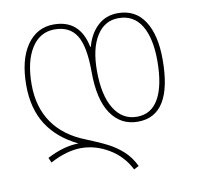

<svg xmlns="http://www.w3.org/2000/svg" viewBox="-85 -626 978 953"><g transform="rotate(-10 404.5 -149.0)"><path d="M274 90Q201 90 117 135L106 110Q189 66 265 65Q162 15 111 -66Q60 -147 60 -263Q60 -392 110.5 -465Q161 -538 246 -538Q378 -538 406 -397H409Q426 -461 467.5 -499.5Q509 -538 569 -538Q657 -538 703 -468Q749 -398 749 -273Q749 10 575 10Q489 10 440 -62Q391 -134 391 -274Q391 -402 356.5 -457.5Q322 -513 246 -513Q172 -513 129.5 -446Q87 -379 87 -263Q87 -149 142 -69.5Q197 10 305 52Q370 78 410.5 99Q451 120 484.5 150.5Q518 181 540 227L515 240Q480 170 413 130Q346 90 274 90ZM722 -272Q722 -385 683.5 -449Q645 -513 568 -513Q498 -513 458 -449.5Q418 -386 418 -274Q418 -151 459.5 -83Q501 -15 575 -15Q648 -15 685 -81.5Q722 -148 722 -272Z"/></g></svg>

Font: Noto Sans Georgian Thin
Style: Regular
Weight: 250
Designer: Monotype Design team
Foundry: Monotype Imaging Inc.
Version: Version 1.000